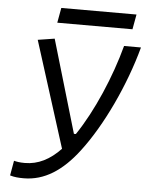

<svg xmlns="http://www.w3.org/2000/svg" viewBox="-58 -902 741 960"><g transform="rotate(5 312.5 -422.5)"><path d="M97.2 9.8C200.7 9.8 289.6 -47.9 370.6 -154.8C474.1 -290 573.2 -502 624.5 -692.9H539.6C498 -536.6 421.9 -357.4 337.9 -233.4H328.1L190.9 -699.2L106.9 -686L275.4 -153.8C221.2 -96.7 162.6 -66.9 96.2 -66.9C69.8 -66.9 55.2 -69.8 41.5 -73.2L28.3 1.5C50.3 8.3 72.3 9.8 97.2 9.8ZM196.8 -779.8H574.2L587.9 -855H210.4Z"/></g></svg>

Font: Cascadia Code PL SemiLight
Style: Italic
Weight: 350
Italic angle: -10°
Monospace: yes
Designer: Aaron Bell
Foundry: Saja Typeworks
Version: Version 2404.023